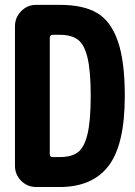

<svg xmlns="http://www.w3.org/2000/svg" viewBox="-20 -750 540 770"><path d="M219.7 -120.1Q265.6 -120.1 291.5 -138.7Q317.4 -157.2 330.6 -210.9Q343.8 -264.6 343.8 -364.7Q343.8 -464.8 331.1 -518.1Q318.4 -571.3 292.5 -590.8Q266.6 -610.4 219.7 -610.4H191.4Q180.7 -610.4 179.7 -598.6V-130.9Q179.7 -120.1 191.4 -120.1ZM219.7 -730.5Q314.5 -730.5 369.6 -697.8Q424.8 -665 452.6 -585Q480.5 -504.9 480.5 -365.2Q480.5 -169.9 415.5 -85Q350.6 0 219.7 0H179.7H125Q89.8 0 64.9 -24.9Q40 -49.8 40 -85V-644.5Q40 -679.7 64.9 -705.1Q89.8 -730.5 125 -730.5Z"/></svg>

Font: Rounded-X Mgen+ 2m bold
Style: Bold
Weight: 700
Designer: [Source Han Sans]
Ryoko NISHIZUKA  (kana & ideographs); Paul D. Hunt (Latin, Greek & Cyrillic); Wenlong ZHANG  (bopomofo
Version: Version 1.059.20150602